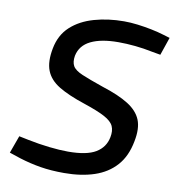

<svg xmlns="http://www.w3.org/2000/svg" viewBox="-81 -783 794 865"><g transform="rotate(10 316.0 -350.0)"><path d="M269 10Q209 10 160.5 2Q112 -6 64 -21L13 -38L42 -118L86 -109Q135 -99 183.5 -93.5Q232 -88 270 -88Q355 -88 396.5 -113Q438 -138 447 -185Q453 -215 443.5 -236Q434 -257 401.5 -274.5Q369 -292 306 -313Q230 -338 185.5 -365Q141 -392 125.5 -432Q110 -472 122 -534Q134 -597 176 -635.5Q218 -674 281.5 -692Q345 -710 418 -710Q447 -710 479.5 -706Q512 -702 544 -695.5Q576 -689 602 -681L632 -672L604 -590L564 -597Q526 -605 486 -609Q446 -613 409 -613Q330 -613 283 -590Q236 -567 226 -519Q221 -490 231 -472Q241 -454 275 -439.5Q309 -425 373 -403Q449 -379 493.5 -351Q538 -323 553.5 -284.5Q569 -246 557 -186Q544 -116 505.5 -73Q467 -30 407 -10Q347 10 269 10Z"/></g></svg>

Font: REM
Style: Italic
Weight: 400
Italic angle: -11°
Designer: Octavio Pardo
Foundry: Ashler Design
Version: Version 1.005;gftools[0.9.28]